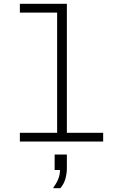

<svg xmlns="http://www.w3.org/2000/svg" viewBox="-20 -741 640 1005"><path d="M279 0V-675H84V-721H330V0ZM84 0V-46H520V0ZM260 244V239Q275 220 284.5 197Q294 174 294 149H266V68H330V140Q330 165 323 192.5Q316 220 296 244Z"/></svg>

Font: Chivo Mono Thin
Style: Regular
Weight: 250
Designer: Hector Gatti
Foundry: Omnibus-Type
Version: Version 1.008